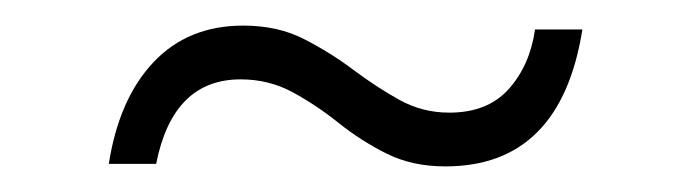

<svg xmlns="http://www.w3.org/2000/svg" viewBox="-20 -398 540 150"><path d="M328 -268Q302 -268 282 -278Q262 -288 244.5 -302Q227 -316 208.5 -326Q190 -336 168 -336Q115 -336 102 -270H65Q73 -321 100 -349.5Q127 -378 170 -378Q197 -378 217.5 -367.5Q238 -357 256 -343.5Q274 -330 292 -320Q310 -310 331 -310Q361 -310 377.5 -328.5Q394 -347 398 -375H435Q418 -268 328 -268Z"/></svg>

Font: DM Sans ExtraLight
Style: Regular
Weight: 200
Designer: Colophon Foundry, Jonny Pinhorn
Foundry: Colophon Foundry
Version: Version 4.004; ttfautohint (v1.8.4.7-5d5b)